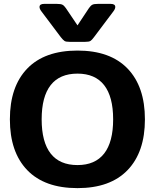

<svg xmlns="http://www.w3.org/2000/svg" viewBox="-20 -956 799 991"><path d="M294 -764 194 -897Q184 -910 184 -920Q184 -936 208 -936H273Q294 -936 302.5 -931.5Q311 -927 320 -914L380 -825L439 -914Q448 -927 456.5 -931.5Q465 -936 486 -936H551Q575 -936 575 -920Q575 -910 565 -897L465 -764Q454 -749 446.5 -744.5Q439 -740 419 -740H340Q320 -740 313 -744.5Q306 -749 294 -764ZM31 -340Q31 -509 120.5 -602Q210 -695 380 -695Q549 -695 638.5 -602Q728 -509 728 -340Q728 -171 638.5 -78Q549 15 380 15Q210 15 120.5 -78Q31 -171 31 -340ZM564 -340Q564 -457 517.5 -516.5Q471 -576 380 -576Q288 -576 241.5 -516.5Q195 -457 195 -340Q195 -223 241.5 -163.5Q288 -104 380 -104Q471 -104 517.5 -163.5Q564 -223 564 -340Z"/></svg>

Font: Mitr Medium
Style: Regular
Weight: 500
Designer: Thanarat Vachiruckul
Foundry: Cadson Demak
Version: Version 1.002